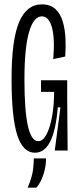

<svg xmlns="http://www.w3.org/2000/svg" viewBox="-20 -690 364 880"><path d="M140 10Q85 10 59 -71Q33 -152 33 -328Q33 -507 67.5 -588.5Q102 -670 172 -670Q211 -670 234 -648.5Q257 -627 267.5 -591.5Q278 -556 280 -514Q282 -472 279 -431L224 -419Q232 -514 218 -564.5Q204 -615 172 -615Q134 -615 113 -542.5Q92 -470 92 -325Q92 -43 155 -43Q177 -43 193 -73.5Q209 -104 218.5 -155.5Q228 -207 228 -269H168V-322H288V-246L290 0H231L257 -198H245Q236 -92 210 -41Q184 10 140 10ZM107 170Q128 119 131.5 87Q135 55 135 36H191Q191 73 179 110Q167 147 147 170Z"/></svg>

Font: Bricolage Grotesque 96pt Condensed ExtraLight
Style: Regular
Weight: 200
Width: 3
Designer: Mathieu Triay
Foundry: Atelier Triay
Version: Version 1.001; ttfautohint (v1.8.4.7-5d5b);gftools[0.9.33.de